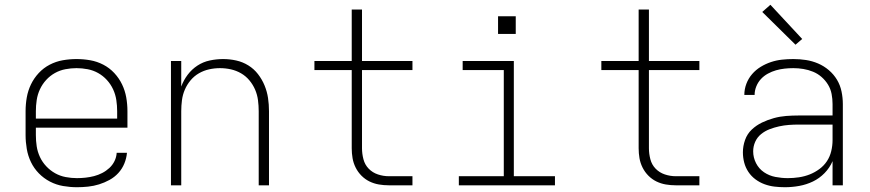

<svg xmlns="http://www.w3.org/2000/svg" viewBox="-20 -775 3640 803"><path d="M302 8Q273 8 244 3Q215 -2 189 -15.5Q163 -29 142.5 -50Q122 -71 109.5 -97Q97 -123 92 -152Q87 -181 87 -210V-310Q87 -339 92 -367.5Q97 -396 109.5 -422Q122 -448 142 -469.5Q162 -491 188 -504.5Q214 -518 242.5 -523Q271 -528 300 -528Q329 -528 357.5 -523Q386 -518 412 -504.5Q438 -491 458 -469.5Q478 -448 490.5 -422Q503 -396 508 -367.5Q513 -339 513 -310V-241H130V-210Q130 -186 133.5 -163Q137 -140 147 -118.5Q157 -97 173.5 -79.5Q190 -62 210.5 -50.5Q231 -39 254.5 -34.5Q278 -30 302 -30Q320 -30 338 -32Q356 -34 373.5 -38.5Q391 -43 407.5 -51.5Q424 -60 437.5 -72.5Q451 -85 459 -101.5Q467 -118 468 -136H511Q509 -113 500 -91Q491 -69 475 -51.5Q459 -34 438 -22.5Q417 -11 394.5 -4Q372 3 348.5 5.5Q325 8 302 8ZM130 -279H470V-310Q470 -333 466.5 -356.5Q463 -380 453 -401.5Q443 -423 427 -440.5Q411 -458 390.5 -469.5Q370 -481 346.5 -485.5Q323 -490 300 -490Q277 -490 253.5 -485.5Q230 -481 209.5 -469.5Q189 -458 173 -440.5Q157 -423 147 -401.5Q137 -380 133.5 -356.5Q130 -333 130 -310Z M695 0V-520H738V-413Q748 -440 765 -462.5Q782 -485 805.5 -500.5Q829 -516 857 -522Q885 -528 913 -528Q941 -528 968 -522Q995 -516 1018.5 -501.5Q1042 -487 1059 -465Q1076 -443 1086.5 -417.5Q1097 -392 1101 -365Q1105 -338 1105 -310V0H1062V-310Q1062 -333 1059 -356Q1056 -379 1047 -400Q1038 -421 1023 -439Q1008 -457 988 -468.5Q968 -480 945.5 -485Q923 -490 900 -490Q877 -490 854.5 -485Q832 -480 812 -468.5Q792 -457 777 -439Q762 -421 753 -400Q744 -379 741 -356Q738 -333 738 -310V0Z M1606 0Q1585 0 1564.5 -3.5Q1544 -7 1525.5 -16Q1507 -25 1492 -40Q1477 -55 1467.5 -74Q1458 -93 1454.5 -113.5Q1451 -134 1451 -155V-482H1295V-520H1451V-735H1494V-520H1705V-482H1494V-155Q1494 -132 1500 -109Q1506 -86 1522 -69.5Q1538 -53 1560.5 -45.5Q1583 -38 1606 -38H1705V0Z M1899 0V-38H2087V-482H1915V-520H2129V-38H2301V0ZM2063 -633V-707H2137V-633Z M2806 0Q2785 0 2764.5 -3.5Q2744 -7 2725.5 -16Q2707 -25 2692 -40Q2677 -55 2667.5 -74Q2658 -93 2654.5 -113.5Q2651 -134 2651 -155V-482H2495V-520H2651V-735H2694V-520H2905V-482H2694V-155Q2694 -132 2700 -109Q2706 -86 2722 -69.5Q2738 -53 2760.5 -45.5Q2783 -38 2806 -38H2905V0Z M3263 8Q3241 8 3219.5 5.5Q3198 3 3177.5 -4.5Q3157 -12 3139.5 -25Q3122 -38 3110 -56Q3098 -74 3092.5 -95Q3087 -116 3087 -138Q3087 -164 3096 -189.5Q3105 -215 3124 -233Q3143 -251 3167 -262.5Q3191 -274 3216.5 -281Q3242 -288 3268 -290Q3294 -292 3320 -292H3462V-340Q3462 -361 3458 -382Q3454 -403 3443 -421Q3432 -439 3416 -453Q3400 -467 3380.5 -475Q3361 -483 3340 -486.5Q3319 -490 3298 -490Q3280 -490 3261.5 -488Q3243 -486 3225.5 -481Q3208 -476 3191.5 -467Q3175 -458 3162.5 -444.5Q3150 -431 3143 -413.5Q3136 -396 3136 -378H3093Q3093 -402 3101.5 -424.5Q3110 -447 3125.5 -465Q3141 -483 3161.5 -495.5Q3182 -508 3204.5 -515.5Q3227 -523 3250.5 -525.5Q3274 -528 3298 -528Q3325 -528 3351 -524Q3377 -520 3401.5 -509.5Q3426 -499 3446.5 -481.5Q3467 -464 3480.5 -441.5Q3494 -419 3499.5 -392.5Q3505 -366 3505 -340V0H3462V-101Q3450 -73 3428.5 -51Q3407 -29 3380 -16Q3353 -3 3323 2.5Q3293 8 3263 8ZM3275 -30Q3298 -30 3321.5 -33.5Q3345 -37 3366.5 -45.5Q3388 -54 3407 -68Q3426 -82 3438.5 -101Q3451 -120 3456.5 -143Q3462 -166 3462 -189V-254H3320Q3300 -254 3279.5 -252.5Q3259 -251 3238.5 -246.5Q3218 -242 3198.5 -234.5Q3179 -227 3163 -214Q3147 -201 3138.5 -182Q3130 -163 3130 -142Q3130 -116 3142 -92.5Q3154 -69 3175.5 -54.5Q3197 -40 3223 -35Q3249 -30 3275 -30ZM3307 -588 3168 -725 3202 -755 3335 -612Z"/></svg>

Font: Iosevka SS04 XLt Ex
Style: Regular
Weight: 200
Width: 7
Monospace: yes
Designer: Belleve Invis
Foundry: Belleve Invis
Version: Version 19.0.0; ttfautohint (v1.8.4)